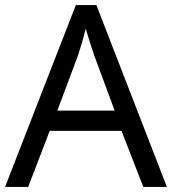

<svg xmlns="http://www.w3.org/2000/svg" viewBox="-20 -737 678 757"><path d="M0 0H91L176 -221H459L545 0H638L360 -717H279ZM206 -301 287 -517C295 -540 308 -583 318 -624C325 -599 346 -533 352 -517L432 -301Z"/></svg>

Font: Noto Sans Math
Style: Regular
Weight: 400
Designer: Monotype Design Team, Delve Withrington, Jeff Kellem
Foundry: Monotype Imaging Inc., Delve Fonts LLC
Version: Version 3.000